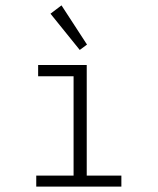

<svg xmlns="http://www.w3.org/2000/svg" viewBox="-20 -695 590 715"><path d="M115 0V-41H254V-411H122V-453H303V-41H432V0ZM277 -509 168 -644 209 -675 304 -529Z"/></svg>

Font: Inconsolata SemiExpanded Light
Style: Regular
Weight: 300
Width: 6
Monospace: yes
Designer: Raph Levien, Cyreal, Brenton Simpson
Foundry: Raph Levien, Cyreal, Google
Version: Version 3.001; ttfautohint (v1.8.2.53-6de2)